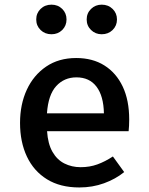

<svg xmlns="http://www.w3.org/2000/svg" viewBox="-20 -791 640 824"><path d="M182 -228Q185.5 -174 205 -139.8Q224.5 -105.5 256.2 -89.5Q288 -73.5 326 -73.5Q365 -73.5 398 -85.5Q431 -97.5 464.5 -119.5L513 -52.5Q476 -22.5 426.5 -4.5Q377 13.5 320.5 13.5Q238.5 13.5 181.8 -21.5Q125 -56.5 95.5 -119Q66 -181.5 66 -263.5Q66 -343 95 -405.8Q124 -468.5 178 -505.2Q232 -542 307 -542Q377.5 -542 428.2 -510Q479 -478 506.8 -419.2Q534.5 -360.5 534.5 -278Q534.5 -264.5 533.8 -251.2Q533 -238 532 -228ZM308 -459Q255.5 -459 221.2 -421.5Q187 -384 181.5 -304.5H426Q424.5 -379 394.2 -419Q364 -459 308 -459ZM201 -644Q173 -644 154.2 -662.2Q135.5 -680.5 135.5 -707.5Q135.5 -734.5 154.2 -752.8Q173 -771 201 -771Q228.5 -771 247 -752.8Q265.5 -734.5 265.5 -707.5Q265.5 -680.5 247 -662.2Q228.5 -644 201 -644ZM416.5 -644Q389.5 -644 370.8 -662.2Q352 -680.5 352 -707.5Q352 -734.5 370.8 -752.8Q389.5 -771 416.5 -771Q444.5 -771 463.2 -752.8Q482 -734.5 482 -707.5Q482 -680.5 463.2 -662.2Q444.5 -644 416.5 -644Z"/></svg>

Font: Fira Code Light Medium
Style: Regular
Weight: 500
Monospace: yes
Version: Version 5.002